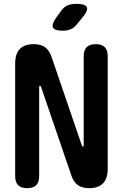

<svg xmlns="http://www.w3.org/2000/svg" viewBox="-20 -970 640 1000"><path d="M59 -639Q59 -690 83.5 -715Q108 -740 155 -740Q194 -740 215.5 -723.5Q237 -707 248 -675L406 -213Q407 -210 408.5 -208.5Q410 -207 412 -207Q414 -207 415 -208.5Q416 -210 416 -213V-677Q416 -709 431.5 -724.5Q447 -740 479 -740Q510 -740 525.5 -724.5Q541 -709 541 -677V-91Q541 -40 516.5 -15Q492 10 445 10Q406 10 384.5 -6.5Q363 -23 352 -55L194 -517Q193 -520 191.5 -521.5Q190 -523 188 -523Q186 -523 185 -521.5Q184 -520 184 -517V-53Q184 -21 168.5 -5.5Q153 10 121 10Q90 10 74.5 -5.5Q59 -21 59 -53ZM309 -810Q264 -810 256 -827Q248 -844 274 -880L299 -914Q315 -936 334 -943Q353 -950 379 -950Q424 -950 432 -932.5Q440 -915 411 -881L381 -844Q367 -826 349 -818Q331 -810 309 -810Z"/></svg>

Font: Maple Mono
Style: Bold
Weight: 700
Monospace: yes
Designer: subframe7536
Version: Version 7.200